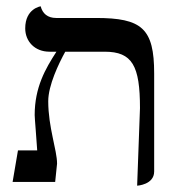

<svg xmlns="http://www.w3.org/2000/svg" viewBox="-20 -577 555 609"><path d="M415 12C415 12 469 9 469 -33V-344C469 -487 430 -520 284 -520H158C131 -520 115 -534 109 -557C109 -557 60 -550 60 -487C60 -446 90 -413 137 -413H159C124 -359 90 -300 90 -212C90 -202 96 -135 98 -100H37L20 0H155L161 -58C161 -101 133 -173 133 -256C133 -306 166 -375 187 -413H312C400 -413 424 -368 424 -234Z"/></svg>

Font: Libertinus Math
Style: Regular
Weight: 400
Designer: Philipp H. Poll, Khaled Hosny
Foundry: Caleb Maclennan
Version: Version 7.050;RELEASE